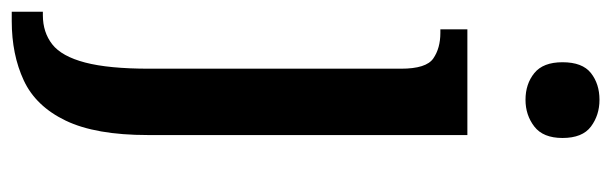

<svg xmlns="http://www.w3.org/2000/svg" viewBox="-387 -424 1041 327"><g transform="rotate(90 133.5 -260.5)"><path d="M140 -635Q113 -635 94.5 -650Q76 -665 76 -698Q76 -732 94.5 -746.5Q113 -761 140 -761Q166 -761 185.5 -746.5Q205 -732 205 -698Q205 -665 185.5 -650Q166 -635 140 -635ZM-10 240V187H-4Q25 187 45.5 171Q66 155 76.5 115Q87 75 87 6V-423Q87 -466 69.5 -478Q52 -490 26 -490H20V-536H200V8Q200 97 175.5 148Q151 199 107 219.5Q63 240 6 240Z"/></g></svg>

Font: Noto Serif Tamil ExtraCondensed SemiBold
Style: Regular
Weight: 600
Width: 2
Designer: Indian Type Foundry, Tom Grace, and the Monotype Design Team
Foundry: Monotype Imaging Inc.
Version: Version 2.004; ttfautohint (v1.8.4.7-5d5b)